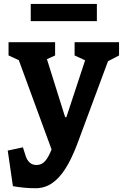

<svg xmlns="http://www.w3.org/2000/svg" viewBox="-20 -762 660 993"><path d="M46.8 200.8 20 16.8 98.5 -0.1 113.1 45.6Q120.2 66.6 133.8 79Q147.5 91.3 168.9 91.3Q190.1 91.3 205.8 78.3Q221.5 65.3 236.2 35Q250.9 4.7 267.9 -51.1L270.8 -60.8L256.9 38.8L61.8 -492.9L106.9 -437.2L24.2 -475.2V-543.8H265V-475.2L181.5 -437.2L211.1 -492.9L317 -155.7H323.2L434.3 -492.9L448.4 -437.2L365.8 -475.2V-543.8H595.7V-475.2L523 -437.2L556.2 -492.9L383.5 -28L379.8 -17.9Q350.1 60.8 317.8 111.1Q285.5 161.4 247.8 186.5Q210.2 211.5 164.5 211.5Q135.1 211.5 105.5 208.8Q75.9 206.1 46.8 200.8ZM139 -741.6H481V-652.8H139Z"/></svg>

Font: Monaspace Xenon Var
Style: Regular
Weight: 400
Designer: Riley Cran and the Lettermatic Team
Version: Version 1.000 (Monaspace Xenon Var)